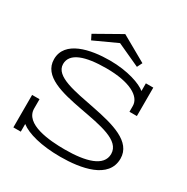

<svg xmlns="http://www.w3.org/2000/svg" viewBox="-196 -1050 1205 1234"><g transform="rotate(30 406.5 -433.0)"><path d="M115 0V-57C167 -16 273 13 415 13C567 13 757 -20 757 -170C757 -423 133 -329 133 -513C133 -594 232 -628 389 -628C563 -628 656 -574 656 -503V-460H711V-671H656V-614C618 -646 517 -683 383 -683C240 -683 67 -647 67 -511C67 -259 690 -369 690 -166C690 -74 571 -42 417 -42C302 -42 115 -57 115 -172V-241H60V0ZM572 -772 383 -879 194 -772 213 -734 383 -812 553 -734Z"/></g></svg>

Font: Stint Ultra Expanded
Style: Regular
Weight: 400
Width: 7
Designer: Astigmatic (AOETI)
Foundry: Astigmatic (AOETI)
Version: Version 1.000